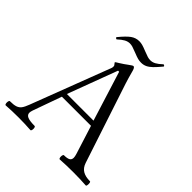

<svg xmlns="http://www.w3.org/2000/svg" viewBox="-218 -955 1105 1105"><g transform="rotate(45 334.5 -402.0)"><path d="M-2.4 -13.2Q-2.4 -20 -0.5 -25.4Q1.5 -30.8 4.4 -30.8Q35.2 -30.8 51.8 -36.4Q68.4 -42 78.4 -55.2Q88.4 -68.4 98.6 -95.7L283.7 -580.6Q285.6 -585 285.6 -593.8Q285.6 -598.1 283.7 -601.6Q281.7 -605 277.6 -609.6Q273.4 -614.3 273.4 -616.7Q273.4 -618.2 293.9 -630.4Q321.3 -647.5 336.9 -659.7Q359.9 -676.8 364.7 -676.8Q374.5 -676.8 380.4 -655.8Q394 -605 403.8 -574.7L564.5 -87.9Q574.7 -57.6 597.2 -44.2Q619.6 -30.8 656.7 -30.8Q659.7 -30.8 661.1 -25.9Q662.6 -21 662.6 -14.2Q662.6 -6.8 661.1 -1.7Q659.7 3.4 656.7 3.4Q607.4 0 550.8 0Q494.1 0 444.3 3.4Q441.4 3.4 439.5 -1.5Q437.5 -6.3 437.5 -13.2Q437.5 -20 439.5 -25.4Q441.4 -30.8 444.3 -30.8Q471.2 -30.8 483.2 -37.6Q495.1 -44.4 495.1 -60.5Q495.1 -70.8 489.7 -87.9L435.1 -260.7H198.2L135.7 -85.9Q130.9 -71.3 130.9 -63.5Q130.9 -45.9 148.9 -38.3Q167 -30.8 206.1 -30.8Q209.5 -30.8 211.4 -25.9Q213.4 -21 213.4 -14.2Q213.4 -6.8 211.4 -1.7Q209.5 3.4 206.1 3.4Q158.7 0 105.5 0Q51.8 0 4.4 3.4Q1.5 3.4 -0.5 -1.5Q-2.4 -6.3 -2.4 -13.2ZM424.3 -292 329.6 -595.2H320.8L207.5 -292ZM317.4 -737.8Q293 -747.6 281.2 -751Q269.5 -754.4 258.8 -754.4Q242.2 -754.4 225.8 -745.6Q209.5 -736.8 188.5 -717.3L186.5 -716.3Q185.1 -716.3 180.7 -719.2Q178.2 -721.2 178 -723.1Q177.7 -725.1 178.2 -725.6Q213.4 -768.6 236.6 -785.2Q259.8 -801.8 287.6 -801.8Q300.8 -801.8 313.7 -798.3Q326.7 -794.9 350.6 -785.2Q375 -775.4 386.7 -772Q398.4 -768.6 409.7 -768.6Q426.3 -768.6 442.1 -777.1Q458 -785.6 479.5 -805.7L481.4 -806.6Q482.9 -806.6 487.3 -803.7Q489.7 -801.8 490 -799.8Q490.2 -797.9 489.7 -797.4Q465.3 -768.1 449 -752.2Q432.6 -736.3 416.7 -728.8Q400.9 -721.2 381.3 -721.2Q367.7 -721.2 354.7 -724.6Q341.8 -728 317.4 -737.8Z"/></g></svg>

Font: JuniusX Light
Style: Regular
Weight: 300
Designer: Peter S. Baker
Foundry: Briery Creek Software
Version: Version 1.008